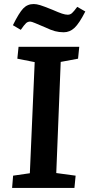

<svg xmlns="http://www.w3.org/2000/svg" viewBox="-20 -932 443 952"><path d="M152 -624 66 -641 72 -700H373L367 -641L281 -625L259 -74L355 -61L349 0H40L45 -61L128 -73ZM296 -772Q273 -772 252.5 -777.5Q232 -783 205 -796Q172 -810 154 -817.5Q136 -825 130 -825Q118 -825 109.5 -817.5Q101 -810 83 -784L44 -807Q74 -868 95 -890Q116 -912 147 -912Q161 -912 179 -906.5Q197 -901 239 -884Q271 -870 287.5 -864.5Q304 -859 316 -859Q328 -859 337 -867Q346 -875 363 -898L403 -875Q373 -816 349.5 -794Q326 -772 296 -772Z"/></svg>

Font: Literata 12pt SemiBold
Style: Italic
Weight: 600
Italic angle: -2°
Designer: Latin by Veronika Burian and Jose Scaglione. Greek by Irene Vlachou. Cyrillic by Vera Evstafieva
Foundry: TypeTogether
Version: Version 3.002